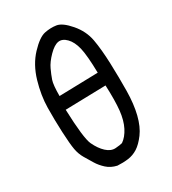

<svg xmlns="http://www.w3.org/2000/svg" viewBox="-188 -885 876 977"><g transform="rotate(-30 250.0 -397.0)"><path d="M210.9 -9.8Q175.8 -17.6 152.3 -39.1Q128.9 -60.5 114.3 -84.5Q99.6 -108.4 84 -134.8Q68.4 -161.1 62.5 -193.4Q56.6 -225.6 53.2 -297.9Q49.8 -370.1 50.8 -441.9Q51.8 -513.7 74.7 -591.8Q97.7 -669.9 146.5 -721.7Q195.3 -773.4 230.5 -780.8Q265.6 -788.1 298.3 -783.2Q331.1 -778.3 373 -729.5Q415 -680.7 425.8 -621.6Q436.5 -562.5 439.5 -477.5Q442.4 -392.6 441.4 -315.9Q440.4 -239.3 425.8 -180.7Q411.1 -122.1 383.8 -85.4Q356.4 -48.8 330.1 -32.2Q303.7 -15.6 273.9 -11.7Q244.1 -7.8 210.9 -9.8ZM288.1 -97.7Q315.4 -116.2 335 -154.3Q354.5 -192.4 360.4 -247.1Q366.2 -301.8 362.3 -393.6L125 -387.7Q130.9 -217.8 149.4 -177.7Q168 -137.7 193.8 -113.8Q219.7 -89.8 247.6 -91.8Q275.4 -93.8 288.1 -97.7ZM360.4 -469.7Q358.4 -572.3 347.7 -617.2Q336.9 -662.1 313.5 -686Q290 -710 265.1 -706.1Q240.2 -702.1 209 -670.4Q177.7 -638.7 164.1 -609.4Q150.4 -580.1 141.6 -554.7Q132.8 -529.3 132.8 -463.9Z"/></g></svg>

Font: JasonHandwriting4
Style: Regular
Weight: 400
Version: Version 1.01.21